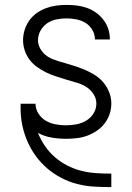

<svg xmlns="http://www.w3.org/2000/svg" viewBox="-20 -558 540 783"><path d="M433 205Q398 205 363.5 203Q329 201 295.5 192.5Q262 184 231 168Q200 152 173.5 129.5Q147 107 126.5 79Q106 51 92 19Q78 -13 71 -47Q64 -81 64 -115Q64 -120 64 -125Q64 -130 64 -135H125Q125 -135 125 -134.5Q125 -134 125 -134Q125 -113 137 -94.5Q149 -76 167 -65.5Q185 -55 206.5 -51Q228 -47 249 -47Q270 -47 291.5 -51Q313 -55 331.5 -66Q350 -77 361.5 -95.5Q373 -114 373 -136Q373 -157 360.5 -175.5Q348 -194 329.5 -205Q311 -216 290.5 -221.5Q270 -227 249.5 -233.5Q229 -240 208.5 -246.5Q188 -253 168.5 -262.5Q149 -272 131.5 -284.5Q114 -297 101 -314Q88 -331 81 -352Q74 -373 74 -394Q74 -415 80.5 -436Q87 -457 99.5 -474.5Q112 -492 129.5 -504.5Q147 -517 167 -524.5Q187 -532 208.5 -535Q230 -538 251 -538Q272 -538 293 -535.5Q314 -533 334 -526Q354 -519 371.5 -506.5Q389 -494 402 -477Q415 -460 421.5 -440Q428 -420 428 -399Q428 -398 428 -397.5Q428 -397 428 -397H367Q367 -397 367 -397Q367 -397 367 -398Q367 -418 356.5 -436Q346 -454 329 -464.5Q312 -475 291.5 -479Q271 -483 251 -483Q231 -483 210.5 -479Q190 -475 173 -463.5Q156 -452 145.5 -433.5Q135 -415 135 -394Q135 -377 143.5 -361Q152 -345 165.5 -334Q179 -323 196 -316.5Q213 -310 230 -305H231Q254 -298 277 -291Q300 -284 322 -275Q344 -266 364.5 -253.5Q385 -241 400.5 -223Q416 -205 425 -182.5Q434 -160 434 -136Q434 -114 427 -93Q420 -72 406.5 -54.5Q393 -37 374.5 -24.5Q356 -12 335.5 -4.5Q315 3 293 5.5Q271 8 249 8Q219 8 190 3Q161 -2 135 -16Q146 12 163.5 37.5Q181 63 204 83Q227 103 254.5 117Q282 131 311.5 138.5Q341 146 371.5 148Q402 150 433 150H434V205Z"/></svg>

Font: Iosevka Term Light
Style: Regular
Weight: 300
Monospace: yes
Designer: Belleve Invis
Foundry: Belleve Invis
Version: Version 9.0.1; ttfautohint (v1.8.3)